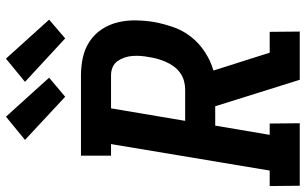

<svg xmlns="http://www.w3.org/2000/svg" viewBox="-216 -816 1027 645"><g transform="rotate(-90 297.5 -493.5)"><path d="M-4 0 -5 -101H47L136 -634H97V-735H367Q398 -735 427.5 -728.5Q457 -722 481.5 -705.5Q506 -689 522 -664.5Q538 -640 545 -611Q552 -582 551.5 -551Q551 -520 546 -489Q540 -457 529 -425Q518 -393 496.5 -365.5Q475 -338 445 -318.5Q415 -299 383 -290L443 -101H513L514 0H352L263 -284H198L167 -101H205L206 0ZM214 -385H320Q334 -385 348.5 -389Q363 -393 375.5 -402Q388 -411 397 -423.5Q406 -436 412 -449.5Q418 -463 422 -477Q426 -491 428 -505Q431 -520 432 -534Q433 -548 432 -562Q431 -576 426.5 -589Q422 -602 414.5 -612.5Q407 -623 394.5 -628.5Q382 -634 367 -634H256ZM491 -788 345 -923 423 -987 554 -842ZM295 -788 150 -923 228 -987 359 -842Z"/></g></svg>

Font: Iosevka HT Extended
Style: Bold Italic
Weight: 700
Width: 7
Italic angle: -9°
Monospace: yes
Designer: Belleve Invis
Foundry: Belleve Invis
Version: Version 32.3.0; ttfautohint (v1.8.4)